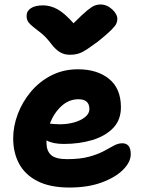

<svg xmlns="http://www.w3.org/2000/svg" viewBox="-20 -829 640 859"><path d="M291 10Q204 10 148 -18.5Q92 -47 65.5 -96.5Q39 -146 39 -210Q39 -264 59.5 -318.5Q80 -373 118 -418.5Q156 -464 209.5 -491.5Q263 -519 329 -519Q415 -519 468 -476Q521 -433 521 -349Q521 -292 486 -256Q451 -220 393 -202.5Q335 -185 265 -185Q241 -185 221.5 -189Q202 -193 188 -201Q188 -195 188 -190Q188 -154 208.5 -135.5Q229 -117 280 -117Q338 -117 377 -127.5Q416 -138 442.5 -152Q469 -166 488.5 -177Q508 -188 527 -188Q565 -188 565 -139Q565 -104 530.5 -69.5Q496 -35 434.5 -12.5Q373 10 291 10ZM331 -385Q288 -385 254.5 -354Q221 -323 203 -276Q212 -275 223 -274Q234 -273 249 -273Q282 -273 312 -281.5Q342 -290 361 -305.5Q380 -321 380 -341Q380 -385 331 -385ZM429 -809Q458 -809 481.5 -787.5Q505 -766 505 -744Q505 -734 500.5 -723.5Q496 -713 477.5 -694.5Q459 -676 418 -643Q389 -622 370 -609Q351 -596 333.5 -590Q316 -584 292 -584Q267 -584 247.5 -596Q228 -608 209 -633Q187 -662 167 -678.5Q147 -695 132 -706Q117 -717 108 -728.5Q99 -740 99 -758Q99 -780 118.5 -792.5Q138 -805 173 -805Q204 -805 235.5 -788.5Q267 -772 309 -725Q349 -765 370.5 -782.5Q392 -800 404.5 -804.5Q417 -809 429 -809Z"/></svg>

Font: Shantell Sans Normal
Style: Bold
Weight: 700
Designer: Stephen Nixon, Anya Danilova, Shantell Martin
Foundry: Arrow Type
Version: Version 1.009;[a7da0bfa3]